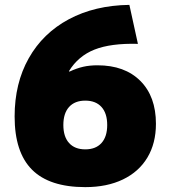

<svg xmlns="http://www.w3.org/2000/svg" viewBox="-20 -758 700 788"><path d="M40 -280Q40 -416 98 -519Q156 -622 262.5 -679Q369 -736 511 -738L546 -578Q435 -581 368 -554.5Q301 -528 263 -466L265 -464Q295 -478 321.5 -484Q348 -490 380 -490Q492 -490 556 -426Q620 -362 620 -250Q620 -170 585 -111.5Q550 -53 484.5 -21.5Q419 10 330 10Q183 10 111.5 -61.5Q40 -133 40 -280ZM330 -145Q373 -145 396.5 -171Q420 -197 420 -245Q420 -293 396.5 -319Q373 -345 330 -345Q287 -345 263.5 -319Q240 -293 240 -245Q240 -197 263.5 -171Q287 -145 330 -145Z"/></svg>

Font: Enso Black
Style: Regular
Weight: 900
Designer: Coji Morishita
Foundry: UNDERFOREST DESIGN
Version: Version 1.000